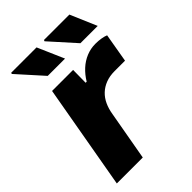

<svg xmlns="http://www.w3.org/2000/svg" viewBox="-214 -818 910 910"><g transform="rotate(-45 241.0 -362.5)"><path d="M18 0 111 -527H252L251 -442H258Q276 -472 300 -494Q324 -516 353 -528Q382 -540 414 -540Q435 -540 452.5 -537Q470 -534 482 -529L457 -384H387Q354 -384 328 -374Q302 -364 283 -346Q264 -328 252.5 -303Q241 -278 236 -247L192 0ZM366 -592 252 -719 255 -725H425L482 -592ZM147 -592 33 -719 35 -725H205L263 -592Z"/></g></svg>

Font: Archivo SemiExpanded ExtraBold
Style: Italic
Weight: 800
Width: 6
Italic angle: -10°
Designer: Hector Gatti
Foundry: Omnibus-Type
Version: Version 2.001